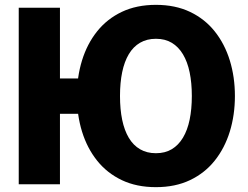

<svg xmlns="http://www.w3.org/2000/svg" viewBox="-20 -760 1021 792"><path d="M57.3 0V-728H227.3V0ZM623.2 12Q543.3 12 482.4 -17Q421.5 -46 380.4 -97.6Q339.3 -149.2 318.3 -217.4Q297.3 -285.7 297.3 -364Q297.3 -442.3 318.3 -510.6Q339.3 -578.8 380.4 -630.4Q421.5 -682 482.4 -711Q543.3 -740 623.2 -740Q703 -740 763.9 -711Q824.8 -682 865.9 -630.4Q907 -578.8 928 -510.6Q949 -442.3 949 -364Q949 -285.7 928 -217.4Q907 -149.2 865.9 -97.6Q824.8 -46 763.9 -17Q703 12 623.2 12ZM623.2 -128Q661.2 -128 688.7 -144.6Q716.3 -161.2 734.8 -192.1Q753.3 -223 762.3 -266.5Q771.3 -310 771.3 -364Q771.3 -418 762.3 -461.5Q753.3 -505 734.8 -535.9Q716.3 -566.8 688.7 -583.4Q661.2 -600 623.2 -600Q586 -600 558 -583.8Q530 -567.7 511.5 -536.8Q493 -505.8 484 -462.3Q475 -418.8 475 -364Q475 -309.2 484 -265.7Q493 -222.2 511.5 -191.2Q530 -160.3 558 -144.2Q586 -128 623.2 -128ZM137.2 -290.7V-436.3H339.8V-290.7Z"/></svg>

Font: Murecho Thin
Style: Regular
Weight: 100
Designer: Neil Summerour
Foundry: Positype
Version: Version 1.010